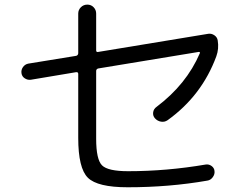

<svg xmlns="http://www.w3.org/2000/svg" viewBox="-20 -793 1040 816"><path d="M111.3 -454.1Q97.7 -452.1 85.4 -460Q73.2 -467.8 71.3 -481.9Q69.3 -496.1 77.6 -507.8Q85.9 -519.5 99.6 -522.5L303.7 -555.7Q311.5 -557.6 312.5 -566.4V-735.4Q312.5 -751 323.7 -762.2Q335 -773.4 351.1 -773.4Q367.2 -773.4 377.9 -762.2Q388.7 -751 388.7 -735.4V-579.1Q388.7 -570.3 397.5 -572.3L865.2 -649.4Q878.9 -651.4 891.1 -643.1Q903.3 -634.8 905.3 -621.1Q911.1 -585.9 899.4 -553.7Q837.9 -386.7 692.4 -282.2Q679.7 -273.4 664.6 -275.9Q649.4 -278.3 638.7 -290Q628.9 -300.8 630.9 -315.4Q632.8 -330.1 645.5 -338.9Q772.5 -434.6 829.1 -566.4Q831.1 -568.4 829.1 -570.8Q827.1 -573.2 824.2 -572.3L397.5 -502Q389.6 -500 388.7 -492.2V-203.1Q388.7 -115.2 413.6 -90.3Q438.5 -65.4 524.4 -65.4Q688.5 -65.4 854.5 -93.8Q868.2 -95.7 879.4 -87.4Q890.6 -79.1 891.6 -66.4Q893.6 -52.7 884.3 -40Q875 -27.3 861.3 -25.4Q699.2 2.9 522.5 2.9Q394.5 2.9 353.5 -37.6Q312.5 -78.1 312.5 -207V-478.5Q312.5 -487.3 303.7 -486.3Z"/></svg>

Font: Rounded Mgen+ 2m regular
Style: Regular
Weight: 400
Designer: [Source Han Sans]
Ryoko NISHIZUKA  (kana & ideographs); Paul D. Hunt (Latin, Greek & Cyrillic); Wenlong ZHANG  (bopomofo
Version: Version 1.059.20150602